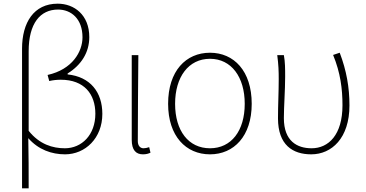

<svg xmlns="http://www.w3.org/2000/svg" viewBox="-20 -827 1991 1045"><path d="M136 -548C136 -700 199 -775 296 -775C367 -775 429 -725 429 -624C429 -546 374 -449 239 -419L248 -386C269 -391 291 -393 311 -393C438 -393 499 -315 499 -208C499 -93 425 -20 333 -20C267 -20 195 -41 136 -115ZM100 198H136C136 103 136 18 134 -75C189 -12 262 13 334 13C444 13 537 -75 537 -207C537 -326 471 -409 348 -422V-427C422 -473 466 -541 466 -625C466 -746 384 -807 294 -807C164 -807 100 -704 100 -562Z M758 13C776 13 789 9 799 4L792 -26C779 -22 771 -20 761 -20C744 -20 730 -33 730 -59C730 -217 732 -368 733 -527H697V-66C697 -10 720 13 758 13Z M1123 13C1253 13 1350 -86 1350 -262C1350 -441 1253 -540 1123 -540C992 -540 895 -441 895 -262C895 -86 992 13 1123 13ZM1123 -20C1006 -20 933 -115 933 -262C933 -408 1006 -507 1123 -507C1239 -507 1312 -408 1312 -262C1312 -115 1239 -20 1123 -20Z M1674 13C1785 13 1882 -75 1882 -253C1882 -351 1866 -443 1829 -540L1793 -528C1833 -431 1844 -343 1844 -254C1844 -93 1768 -20 1676 -20C1597 -20 1525 -59 1525 -184C1525 -245 1532 -338 1532 -409C1532 -453 1532 -489 1525 -527H1489C1496 -474 1497 -438 1497 -396C1497 -325 1493 -254 1493 -183C1493 -38 1573 13 1674 13Z"/></svg>

Font: Source Han Sans CN ExtraLight
Style: Regular
Weight: 250
Designer: Ryoko NISHIZUKA (kana & ideographs); Paul D. Hunt (Latin, Greek & Cyrillic); Wenlong ZHANG (bopomofo); Sandoll Communica
Foundry: Adobe Systems Incorporated
Version: Version 1.004;PS 1.004;hotconv 16.6.51;makeotf.lib2.5.65220